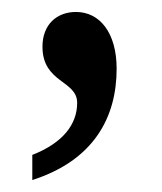

<svg xmlns="http://www.w3.org/2000/svg" viewBox="-20 -147 271 321"><path d="M34 112V154C137 121 175 49 175 -32C175 -92 147 -127 107 -127C75 -127 51 -106 51 -69C51 -8 109 -13 109 25C109 61 85 92 34 112Z"/></svg>

Font: Noto Serif Thai Condensed Medium
Style: Regular
Weight: 500
Width: 3
Designer: Monotype Design Team
Foundry: Monotype Imaging Inc.
Version: Version 2.002